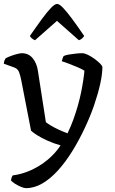

<svg xmlns="http://www.w3.org/2000/svg" viewBox="-25 -776 594 996"><path d="M109.9 200Q99.8 200 83.8 193.2Q67.8 186.5 53.1 177.3Q38.4 168.1 31.6 159.6Q33.6 148.8 35.8 143.3Q38 137.7 40.7 134Q88.8 127.9 135.2 107Q181.6 86.2 221.6 53.2Q261.6 20.2 289.3 -21.9Q254.2 -31.7 222 -46.1Q189.7 -60.5 167 -75.1Q144.4 -89.7 136.1 -98.1L84.5 -363.5Q80.7 -383.2 73.9 -401.6Q67.1 -420 47.6 -426.5L-5 -445.4Q-4.7 -456.5 -1.1 -463.9Q2.6 -471.3 4.4 -473.8Q15.1 -479.6 31.3 -485.6Q47.5 -491.7 63.6 -495.8Q79.7 -500 88 -500Q123.2 -500 144.6 -474Q166 -448 171.7 -408.2L213 -142.2Q219.7 -136.5 237.5 -125.5Q255.4 -114.6 279.2 -103.6Q303 -92.6 325.3 -84.5Q342.1 -118.9 355.3 -155.2Q368.5 -191.5 378.7 -227.5Q388.9 -263.5 395.7 -296.7Q402.5 -330 406.8 -358.9Q411.2 -387.8 413 -409.3Q399.9 -417.9 377.3 -427.4Q354.8 -437 332.2 -445.6Q309.5 -454.3 295.4 -458.3Q297.2 -465.8 300 -473.6Q302.7 -481.5 305.5 -485.5Q315.5 -490.2 332.6 -493.1Q349.7 -496 368.7 -498Q387.6 -500 402 -500Q413.8 -500 431.2 -491.5Q448.7 -482.9 466 -470.2Q483.2 -457.5 494.7 -445.8Q506.2 -434.1 506.2 -427.5Q506 -391.3 494.8 -340.5Q483.5 -289.6 463.3 -230.5Q443.1 -171.4 414.1 -110.5Q385 -48.4 350.3 7.6Q315.6 63.7 276.7 107Q237.7 150.2 195.7 175.1Q153.6 200 109.9 200ZM156.7 -567.3Q145.9 -571.5 139.2 -577.8Q132.5 -584.1 130 -589.5Q166.3 -642 193.6 -679Q220.9 -716 240.2 -735.8Q259.6 -755.6 271.2 -755.6Q282.9 -755.6 302.2 -735.4Q321.6 -715.2 348.9 -678.4Q376.1 -641.5 411.7 -589.5Q408.4 -584.1 401.7 -577.4Q395 -570.7 384.2 -567.3L270.5 -667.8Z"/></svg>

Font: Texturina Medium
Style: Regular
Weight: 500
Designer: Guillermo Torres Carreño
Foundry: Omnibus-Type
Version: Version 1.003